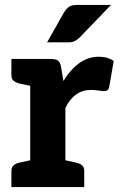

<svg xmlns="http://www.w3.org/2000/svg" viewBox="-20 -755 484 775"><path d="M102 0V-517H186Q207 -517 215.5 -509Q224 -501 227 -482L236 -428Q263 -473 299 -499.5Q335 -526 379 -526Q398 -526 413 -521.5Q428 -517 439 -509L421 -405Q419 -395 413.5 -391Q408 -387 398 -387Q395 -387 378 -389.5Q361 -392 347 -392Q313 -392 287 -373.5Q261 -355 244 -319V0ZM222 0 235 -110 285 -99Q301 -96 310.5 -88Q320 -80 320 -65V0ZM26 0V-65Q26 -80 35.5 -88Q45 -96 61 -99L111 -110L124 0ZM124 -517 111 -407 61 -417Q45 -421 35.5 -428.5Q26 -436 26 -452V-517ZM170 -584 239 -706Q248 -720 258.5 -727.5Q269 -735 291 -735H428L301 -603Q290 -593 280.5 -588.5Q271 -584 254 -584Z"/></svg>

Font: Aleo ExtraBold
Style: Regular
Weight: 800
Designer: Alessio Laiso
Foundry: Alessio Laiso
Version: Version 2.001;gftools[0.9.29]